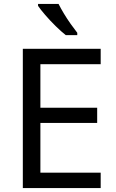

<svg xmlns="http://www.w3.org/2000/svg" viewBox="-20 -964 596 984"><path d="M496 0H97V-714H496V-635H187V-412H478V-334H187V-79H496ZM280 -944Q291 -922 307.5 -894.5Q324 -867 342.5 -841Q361 -815 376 -796V-784H317Q294 -802 265 -830.5Q236 -859 211.5 -887.5Q187 -916 175 -934V-944Z"/></svg>

Font: Noto Sans Linear A
Style: Regular
Weight: 400
Designer: Monotype Design Team
Foundry: Monotype Imaging Inc.
Version: Version 2.002; ttfautohint (v1.8.4.7-5d5b)